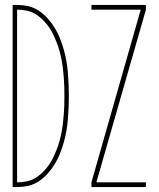

<svg xmlns="http://www.w3.org/2000/svg" viewBox="-20 -755 640 775"><path d="M349 0V-19L548 -716H349V-735H569V-716L369 -19H569V0ZM31 0V-735H49Q73 -735 96 -729.5Q119 -724 138.5 -710.5Q158 -697 173.5 -679.5Q189 -662 201.5 -641.5Q214 -621 222.5 -599Q231 -577 237.5 -554.5Q244 -532 248 -508.5Q252 -485 254 -461.5Q256 -438 257 -414.5Q258 -391 258 -368Q258 -344 257 -320.5Q256 -297 254 -273.5Q252 -250 248 -226.5Q244 -203 237.5 -180.5Q231 -158 222.5 -136Q214 -114 201.5 -93.5Q189 -73 173.5 -55.5Q158 -38 138.5 -24.5Q119 -11 96 -5.5Q73 0 49 0ZM49 -19Q67 -19 85.5 -22.5Q104 -26 120 -35Q136 -44 149.5 -57Q163 -70 174 -84.5Q185 -99 193 -115.5Q201 -132 208 -149.5Q215 -167 220 -185Q225 -203 228.5 -221Q232 -239 234 -257Q236 -275 237.5 -293.5Q239 -312 239.5 -330.5Q240 -349 240 -368Q240 -386 239.5 -404.5Q239 -423 237.5 -441.5Q236 -460 234 -478Q232 -496 228.5 -514Q225 -532 220 -550Q215 -568 208 -585.5Q201 -603 193 -619.5Q185 -636 174 -650.5Q163 -665 149.5 -678Q136 -691 120 -700Q104 -709 85.5 -712.5Q67 -716 49 -716Z"/></svg>

Font: Iosevka SS04 Thin Extended
Style: Regular
Weight: 100
Width: 7
Monospace: yes
Designer: Belleve Invis
Foundry: Belleve Invis
Version: Version 19.0.0; ttfautohint (v1.8.4)